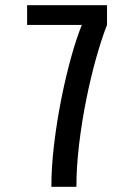

<svg xmlns="http://www.w3.org/2000/svg" viewBox="-20 -720 490 740"><path d="M178 0Q178 -76.5 188.5 -164Q199 -251.5 216.2 -338.2Q233.5 -425 254.2 -499.5Q275 -574 295.5 -624H84.5V-700H392.5V-624Q372 -572 351 -497.8Q330 -423.5 312.8 -337.8Q295.5 -252 285 -164.8Q274.5 -77.5 274.5 0Z"/></svg>

Font: Trispace Condensed
Style: Regular
Weight: 400
Width: 3
Designer: Tyler Finck
Foundry: Etcetera Type Company
Version: Version 1.210; ttfautohint (v1.8.3)